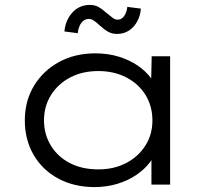

<svg xmlns="http://www.w3.org/2000/svg" viewBox="-20 -751 857 781"><path d="M365 10Q281 10 216.5 -25Q152 -60 116.5 -121.5Q81 -183 81 -261Q81 -341 118.5 -402.5Q156 -464 220.5 -499Q285 -534 368 -534Q419 -534 463 -520.5Q507 -507 540.5 -484Q574 -461 595 -432Q616 -403 619 -375L594 -381L597 -522H672V0H596V-139L616 -150Q612 -120 590 -91Q568 -62 534 -39Q500 -16 456.5 -3Q413 10 365 10ZM380 -62Q444 -62 493.5 -88Q543 -114 571.5 -159Q600 -204 600 -261Q600 -319 572 -364.5Q544 -410 494 -436Q444 -462 380 -462Q315 -462 265.5 -436Q216 -410 187.5 -364.5Q159 -319 159 -261Q159 -205 186.5 -159.5Q214 -114 263.5 -88Q313 -62 380 -62ZM456 -613Q435 -613 419.5 -622Q404 -631 384 -649Q370 -662 360.5 -668Q351 -674 341 -674Q324 -674 312 -659.5Q300 -645 296 -616L242 -623Q246 -668 274 -699.5Q302 -731 346 -731Q365 -731 380 -723Q395 -715 415 -697Q430 -685 439 -678Q448 -671 459 -671Q474 -671 484.5 -685Q495 -699 498 -723L553 -716Q551 -688 538.5 -664.5Q526 -641 505 -627Q484 -613 456 -613Z"/></svg>

Font: Lexend Giga Light
Style: Regular
Weight: 300
Version: Version 1.007